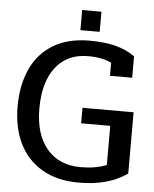

<svg xmlns="http://www.w3.org/2000/svg" viewBox="-56 -851 730 913"><g transform="rotate(5 309.0 -394.5)"><path d="M299 -804H391V-708H299ZM33 -320Q33 -420 67 -497Q101 -574 171.5 -618Q242 -662 347 -662Q419 -662 471.5 -648.5Q524 -635 564 -606V-504H458V-566Q415 -588 347 -588Q247 -588 192 -517Q137 -446 137 -320Q137 -197 195 -128Q253 -59 357 -59Q427 -59 480 -80V-267H341V-341H585V-48Q536 -15 480 0Q424 15 353 15Q250 15 178 -27.5Q106 -70 69.5 -145.5Q33 -221 33 -320Z"/></g></svg>

Font: Pridi
Style: Regular
Weight: 400
Designer: Katatrad Team
Foundry: CadsonDemak
Version: Version 1.001